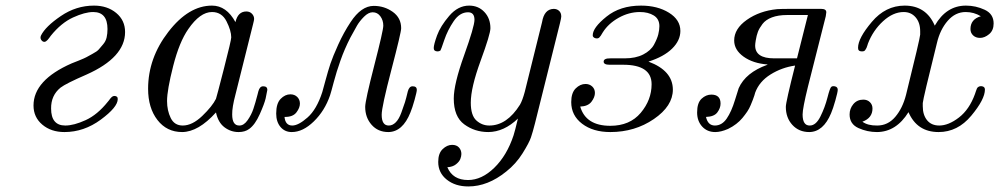

<svg xmlns="http://www.w3.org/2000/svg" viewBox="-20 -462 3581 688"><path d="M100.1 -84Q100.1 -174.8 236.8 -234.9Q239.7 -235.8 262 -244.9Q284.2 -253.9 289.1 -256.8Q293.9 -259.8 311 -268.8Q328.1 -277.8 334 -284.9Q339.8 -292 349.4 -303Q358.9 -314 362.1 -327.9Q365.2 -341.8 365.2 -357.9Q365.2 -418.9 314 -418.9Q284.2 -418.9 241.7 -399.4Q199.2 -379.9 162.1 -334Q161.1 -332 157 -326.9Q152.8 -321.8 150.9 -319.3Q148.9 -316.9 145.5 -314.5Q142.1 -312 139.2 -312Q132.3 -312 127.7 -319.1Q123 -326.2 127 -335Q143.1 -367.2 198 -404.5Q252.9 -441.9 316.9 -441.9Q364.7 -441.9 396.5 -415.5Q428.2 -389.2 428.2 -347.2Q428.2 -256.3 290 -194.8Q215.8 -162.6 196.8 -147.9Q162.6 -120.1 163.1 -73.2Q163.1 -12.2 213.9 -12.2Q244.6 -12.2 286.9 -31.5Q329.1 -50.8 366.2 -97.2Q368.2 -99.1 370.6 -102.5Q373 -106 374.5 -107.9Q376 -109.9 377.9 -111.8Q379.9 -113.8 381.3 -115Q382.8 -116.2 385 -117.2Q387.2 -118.2 389.2 -118.2Q402.3 -118.2 401.9 -106.9Q401.9 -78.1 341.3 -33.4Q280.8 11.2 210.9 11.2Q163.1 11.2 131.6 -15.4Q100.1 -42 100.1 -84Z M510.7 -144Q510.7 -253.9 583.3 -347.9Q655.8 -441.9 739.7 -441.9Q791.5 -441.9 823.7 -382.8Q832.5 -420.9 862.8 -420.9Q875 -420.9 882.8 -412.8Q890.6 -404.8 890.6 -394Q890.6 -390.1 886.7 -375L823.7 -123Q811.5 -77.1 812 -51.8Q812 -11.7 837.9 -12.2Q854 -12.2 867.4 -31.5Q880.9 -50.8 887.9 -71.8Q895 -92.8 902.8 -123Q904.8 -130.9 905.8 -134.8Q910.6 -152.8 922.9 -152.8Q938 -152.8 938 -140.1Q936 -127.9 931.9 -109.4Q927.7 -90.8 910.9 -53Q894 -15.1 873 0Q857.9 11.2 835 11.2Q807.1 11.2 784.4 -5.9Q761.7 -22.9 753.9 -59.1Q690.9 10.7 632.8 11.2Q577.6 11.2 544.2 -32Q510.7 -75.2 510.7 -144ZM578.6 -100.1Q578.6 -65.9 591.8 -39.1Q605 -12.2 634.8 -12.2Q668.9 -12.2 704.8 -46.6Q740.7 -81.1 753.9 -107.9Q755.9 -112.8 782.2 -215.3Q808.6 -317.9 808.6 -328.1Q808.6 -352.1 791.7 -385.5Q774.9 -418.9 739.7 -418.9Q696.8 -418.9 654.8 -357.9Q622.6 -312 600.6 -225.6Q578.6 -139.2 578.6 -100.1Z M969.7 -55.2Q969.7 -91.3 985.6 -107.7Q1001.5 -124 1020.5 -124Q1035.6 -124 1045.2 -114.5Q1054.7 -105 1054.7 -90.8Q1054.7 -75.7 1042.2 -59.3Q1029.8 -43 1001.5 -43H999.5Q1002.4 -12.2 1027.3 -12.2Q1049.3 -12.2 1082 -41Q1114.7 -69.8 1134.8 -131.8Q1135.7 -134.8 1145.8 -171.9Q1155.8 -209 1164.1 -233.9Q1172.4 -258.8 1191.9 -302Q1211.4 -345.2 1236.3 -382.8Q1274.4 -440.9 1319.3 -440.9Q1357.4 -440.9 1387.5 -419.4Q1417.5 -397.9 1417.5 -360.8Q1417.5 -345.7 1382.6 -212.4Q1347.7 -79.1 1347.7 -50.8Q1347.7 -11.7 1373.5 -12.2Q1386.7 -12.2 1398.2 -23.7Q1409.7 -35.2 1418.2 -58.6Q1426.8 -82 1431.2 -95.9Q1435.5 -109.9 1441.4 -134.8Q1446.3 -152.8 1458.5 -152.8Q1473.6 -152.8 1473.6 -140.1Q1473.6 -133.3 1465.6 -104.2Q1457.5 -75.2 1450.7 -59.1Q1422.9 10.7 1371.6 11.2Q1334.5 11.2 1311.5 -14.9Q1288.6 -41 1288.6 -79.1Q1288.6 -101.1 1321 -227.1Q1353.5 -353 1353.5 -370.1Q1353.5 -389.2 1343 -403.6Q1332.5 -418 1315.4 -418Q1300.3 -418 1284.4 -402.1Q1268.6 -386.2 1259.5 -370.6Q1250.5 -355 1235.4 -327.1Q1214.4 -286.1 1200 -245.1Q1185.5 -204.1 1176 -168Q1166.5 -131.8 1162.6 -120.1Q1143.6 -64.9 1104.5 -26.9Q1065.4 11.2 1025.4 11.2Q1000.5 11.2 985.1 -7.1Q969.7 -25.4 969.7 -55.2Z M1661.1 -441.9Q1694.3 -441.9 1715.8 -418.9Q1737.3 -396 1737.3 -360.8Q1737.3 -339.8 1702.1 -243.9Q1667 -147.9 1667 -94.2Q1667 -48.3 1687 -30.3Q1707 -12.2 1733.4 -12.2Q1796.4 -12.2 1843.3 -86.9Q1852.1 -102.1 1860.4 -132.8L1922.4 -382.8Q1930.2 -429.7 1964.4 -430.2Q1975.6 -430.2 1983.4 -423.1Q1991.2 -416 1991.2 -402.8Q1991.2 -397.9 1986.3 -377.9L1897 -20Q1889.2 10.7 1882.6 30.3Q1876 49.8 1852.5 87.4Q1829.1 125 1793.9 152.8Q1728 206.1 1658.2 206.1Q1611.3 206.1 1580.8 181.6Q1550.3 157.2 1550.3 118.2Q1550.3 87.4 1566.2 72.3Q1582 57.1 1600.1 57.1Q1616.2 57.1 1624.8 66.7Q1633.3 76.2 1633.3 89.8Q1633.3 97.7 1629.6 107.4Q1626 117.2 1614 126.7Q1602.1 136.2 1583 137.2Q1602.1 183.1 1657.2 183.1Q1706.1 183.1 1751.2 139.2Q1796.4 95.2 1820.3 22.9Q1825.2 7.8 1835.9 -37.1Q1786.1 10.7 1730 11.2Q1681.2 11.2 1643.6 -16.4Q1606 -43.9 1606 -108.9Q1606 -160.6 1643.1 -263.9Q1680.2 -367.2 1680.2 -391.1Q1680.2 -418 1657.2 -418Q1627.4 -418 1605.7 -386Q1584 -354 1572 -318.6Q1560.1 -283.2 1558.1 -280.8Q1553.2 -277.8 1548.3 -277.8Q1534.2 -277.8 1534.2 -289.8Q1534.2 -301.8 1546.1 -335Q1558.1 -368.2 1589.6 -405Q1621.1 -441.9 1661.1 -441.9Z M2026.9 -96.2Q2026.9 -129.4 2043 -145.3Q2059.1 -161.1 2078.1 -161.1Q2092.3 -161.1 2102.1 -152.1Q2111.8 -143.1 2111.8 -128.9Q2111.8 -113.8 2099.4 -97.4Q2086.9 -81.1 2059.1 -80.1Q2079.1 -11.2 2167 -11.2Q2236.8 -11.2 2275.9 -57.6Q2314.9 -104 2314.9 -160.2Q2314.9 -230 2212.9 -230H2164.1Q2143.1 -230 2143.1 -241.2Q2143.1 -253.4 2168 -252.9H2218.8Q2257.8 -252.9 2284.9 -266.8Q2312 -280.8 2323.5 -302Q2335 -323.2 2338.9 -339.1Q2342.8 -355 2342.8 -368.2Q2342.8 -394 2322.8 -406.5Q2302.7 -418.9 2272.9 -418.9Q2233.9 -418.9 2197 -398.4Q2160.2 -377.9 2140.1 -346.2Q2132.3 -332 2127 -327.1Q2122.1 -323.2 2115 -324.7Q2107.9 -326.2 2105 -331.1Q2104 -332 2104 -335.9Q2104 -362.8 2153.1 -402.3Q2202.1 -441.9 2276.9 -441.9Q2335.9 -441.9 2377 -416.5Q2418 -391.1 2418 -351.1Q2418 -316.9 2388.4 -287.8Q2358.9 -258.8 2303.7 -241.2Q2390.6 -209 2391.1 -141.1Q2391.1 -82 2323 -35.4Q2254.9 11.2 2167 11.2Q2105 11.2 2065.9 -18.6Q2026.9 -48.3 2026.9 -96.2Z M2478 -59.1Q2478 -93.3 2493.9 -108.2Q2509.8 -123 2528.8 -123Q2562 -123 2562 -90.8Q2562 -74.7 2550.5 -59.3Q2539.1 -43.9 2509.8 -43Q2516.6 -12.2 2541.7 -12.2Q2566.9 -12.2 2584 -37.1Q2601.1 -62 2613.8 -104L2627 -146Q2651.9 -202.1 2730 -230V-231Q2678.2 -234.9 2644.5 -259Q2610.8 -283.2 2610.8 -316.9Q2610.8 -358.9 2656.2 -390.9Q2701.7 -422.9 2764.6 -429.2Q2779.8 -430.2 2809.1 -430.2H2922.9Q2940.9 -430.2 2940.9 -418Q2940.9 -414.1 2939 -403.8L2875 -150.9Q2856 -73.7 2856 -51.8Q2856 -11.7 2881.8 -12.2Q2903.8 -12.2 2919.9 -44.7Q2936 -77.1 2945.1 -112.5Q2954.1 -147.9 2959 -150.9Q2963.9 -154.8 2972.9 -152.3Q2981.9 -149.9 2981.9 -140.1Q2981.9 -132.3 2973.4 -102.1Q2964.8 -71.8 2958 -56.2Q2930.2 10.7 2879.9 11.2Q2842.8 11.2 2819.3 -14.4Q2795.9 -40 2795.9 -79.1Q2795.9 -96.2 2829.1 -227.1Q2781.2 -220.2 2741 -195.1Q2700.7 -169.9 2686 -129.9Q2686 -128.9 2683.3 -120.4Q2680.7 -111.8 2677.7 -104.5Q2674.8 -97.2 2669.9 -85.2Q2665 -73.2 2657.5 -62Q2649.9 -50.8 2640.4 -39.3Q2630.9 -27.8 2617.9 -17.8Q2605 -7.8 2588.9 0Q2563 11.2 2543 11.2Q2514.2 11.2 2496.1 -8.5Q2478 -28.3 2478 -59.1ZM2686 -298.8Q2686 -252.9 2753.9 -252.9H2835.9L2875 -408.2H2800.8Q2768.6 -408.2 2746.1 -399.7Q2723.6 -391.1 2712.2 -376Q2700.7 -360.8 2695.8 -347.9Q2690.9 -335 2688 -316.9Q2686 -304.7 2686 -298.8Z M3024.4 -51.8Q3024.4 -72.8 3037.8 -88.9Q3051.3 -105 3073.7 -105Q3087.9 -105 3097.2 -95.9Q3106.4 -86.9 3106.4 -73.2Q3106.4 -39.1 3070.3 -25.9Q3089.4 -11.7 3123.5 -12.2Q3161.6 -12.2 3188 -43.2Q3214.4 -74.2 3226.6 -122.1Q3276.4 -323.2 3277.3 -337.9Q3277.3 -342.8 3277.3 -350.1Q3277.3 -380.9 3261 -399.9Q3244.6 -418.9 3218.3 -418.9Q3180.2 -418.9 3144.3 -386Q3108.4 -353 3090.3 -306.2Q3089.4 -304.2 3087.9 -298.6Q3086.4 -293 3085 -290.5Q3083.5 -288.1 3081.5 -284.4Q3079.6 -280.8 3076.7 -279.3Q3073.7 -277.8 3068.4 -277.8Q3054.2 -277.8 3054.7 -291Q3054.7 -325.2 3104 -383.5Q3153.3 -441.9 3221.7 -441.9Q3298.8 -441.9 3329.6 -370.1Q3370.6 -441.9 3441.4 -441.9Q3476.6 -441.9 3508.5 -427Q3540.5 -412.1 3540.5 -377.9Q3540.5 -353 3524.4 -339.6Q3508.3 -326.2 3491.7 -326.2Q3476.6 -326.2 3467 -335.2Q3457.5 -344.2 3457.5 -357.9Q3457.5 -393.1 3494.6 -403.8Q3469.7 -418.9 3440.4 -418.9Q3403.3 -418.9 3376 -387.5Q3348.6 -356 3337.4 -308.1Q3287.6 -107.9 3286.6 -92.8Q3286.6 -88.9 3286.6 -81.1Q3286.6 -50.3 3302 -31.2Q3317.4 -12.2 3345.7 -12.2Q3378.9 -12.2 3416.3 -41Q3453.6 -69.8 3473.6 -125Q3474.6 -127.9 3476.6 -134Q3478.5 -140.1 3480.5 -144.5Q3482.4 -148.9 3486.3 -150.9Q3493.2 -154.8 3501.2 -152.3Q3509.3 -149.9 3509.3 -141.1Q3509.3 -106 3460.4 -47.4Q3411.6 11.2 3343.3 11.2Q3266.1 11.2 3235.4 -60.1Q3191.4 10.7 3122.6 11.2Q3087.4 11.2 3055.9 -3.2Q3024.4 -17.6 3024.4 -51.8Z"/></svg>

Font: CMU Classical Serif
Style: Italic
Weight: 500
Italic angle: -14.04°
Version: Version 0.7.0